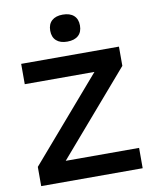

<svg xmlns="http://www.w3.org/2000/svg" viewBox="-95 -951 823 1023"><g transform="rotate(-10 316.5 -440.0)"><path d="M593 -110V0H44V-104L429 -550H52V-660H581V-556L196 -110ZM396 -807Q396 -772 375 -753Q354 -734 315 -734Q277 -734 256 -753Q235 -772 235 -807Q235 -842 256 -861Q277 -880 315 -880Q354 -880 375 -861Q396 -842 396 -807Z"/></g></svg>

Font: Work Sans SemiBold
Style: Regular
Weight: 600
Designer: Wei Huang
Foundry: Wei Huang
Version: Version 1.500